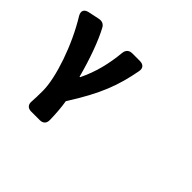

<svg xmlns="http://www.w3.org/2000/svg" viewBox="-157 -804 1314 1314"><g transform="rotate(45 500.0 -147.0)"><path d="M262 242H344C376 242 394 224 393 192C392 138 388 78 379 24C512 -184 557 -310 588 -475C595 -509 577 -529 543 -529H470C439 -529 421 -512 418 -481C407 -365 381 -261 332 -161H327C291 -298 244 -426 201 -506C188 -532 166 -540 138 -534L58 -517C22 -509 12 -484 31 -452C138 -279 218 -42 218 84C218 132 217 163 215 190C212 223 229 242 262 242Z"/></g></svg>

Font: コーポレート・ロゴ（ラウンド）ver3 Bold
Style: Regular
Weight: 700
Designer: [KANA_main] LOGOTYPE.JP [Source Han Sans] Ryoko NISHIZUKA 西塚涼子 (kana, bopomofo & ideographs); Paul D. Hunt (Latin, Greek
Version: Version 12.001;FEAKit 1.0